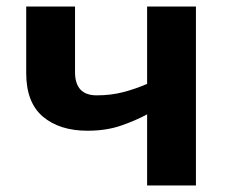

<svg xmlns="http://www.w3.org/2000/svg" viewBox="-20 -566 696 586"><path d="M60 -343V-546H209V-346Q209 -275 275 -275Q318 -275 355 -284.5Q392 -294 429 -310V-546H578V0H429V-217Q394 -198 349 -182.5Q304 -167 247 -167Q162 -167 111 -210Q60 -253 60 -343Z"/></svg>

Font: BC Sans
Style: Bold
Weight: 700
Designer: Monotype Design Team
Province of B.C.
Foundry: Monotype Imaging Inc.
Version: Version 2.000;GOOG;noto-source:20170915:90ef993387c0